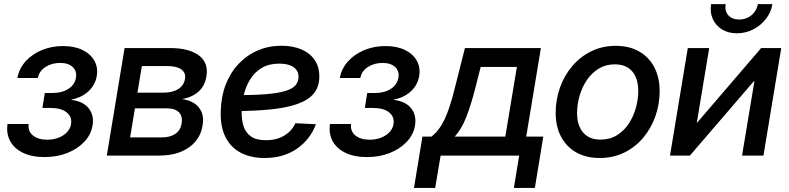

<svg xmlns="http://www.w3.org/2000/svg" viewBox="-20 -756 3834 933"><path d="M196.3 7.3Q134.3 7.3 91.3 -13.7Q48.3 -34.7 29.1 -71Q9.8 -107.4 16.6 -153.3H119.1Q114.7 -118.7 139.9 -97.9Q165 -77.1 209.5 -77.1Q239.7 -77.1 264.6 -86.9Q289.6 -96.7 305.7 -113.8Q321.8 -130.9 325.2 -152.8Q331.1 -188 304.2 -209.7Q277.3 -231.4 225.6 -231.4H186L197.8 -304.2H237.3Q281.7 -304.2 312.7 -324.5Q343.8 -344.7 349.1 -378.4Q354.5 -410.6 333.3 -430.4Q312 -450.2 272 -450.2Q231.9 -450.2 201.2 -430.7Q170.4 -411.1 164.1 -377H64.5Q72.8 -422.9 104.2 -457.8Q135.7 -492.7 183.1 -512.5Q230.5 -532.2 286.6 -532.2Q342.3 -532.2 381.3 -512.9Q420.4 -493.7 438.7 -460.7Q457 -427.7 450.2 -386.7Q442.4 -341.8 408.9 -311.5Q375.5 -281.2 327.6 -272.5V-270.5Q385.3 -263.2 411.6 -229Q438 -194.8 429.7 -146Q422.4 -101.6 389.6 -66.9Q356.9 -32.2 306.9 -12.5Q256.8 7.3 196.3 7.3Z M499 0 585.4 -522.5H806.2Q898.4 -522.5 946.5 -486.6Q994.6 -450.7 982.9 -383.3Q975.1 -337.9 944.3 -310.5Q913.6 -283.2 864.3 -274.4Q898.4 -270.5 923.1 -254.6Q947.8 -238.8 959.5 -211.7Q971.2 -184.6 964.4 -146.5Q957.5 -102.1 930.2 -69.1Q902.8 -36.1 858.4 -18.1Q814 0 754.4 0ZM612.3 -88.4H767.6Q807.1 -88.4 832.3 -105.7Q857.4 -123 862.3 -154.8Q868.7 -190.4 849.9 -210Q831.1 -229.5 791 -229.5H635.7ZM647.9 -305.7H773.9Q818.4 -305.7 845.9 -323Q873.5 -340.3 878.9 -372.6Q883.8 -402.3 861.1 -418.7Q838.4 -435.1 792 -435.1H669.4Z M1265.1 11.7Q1199.7 11.7 1151.1 -13.2Q1102.5 -38.1 1076.4 -88.6Q1050.3 -139.2 1052.7 -215.3Q1054.2 -286.1 1076.7 -344.5Q1099.1 -402.8 1139.2 -445.3Q1179.2 -487.8 1232.4 -510.7Q1285.6 -533.7 1347.7 -533.7Q1401.9 -533.7 1443.4 -516.4Q1484.9 -499 1508.3 -465.6Q1531.7 -432.1 1531.7 -384.3Q1531.7 -335 1505.4 -302.5Q1479 -270 1426.5 -251.2Q1374 -232.4 1295.7 -224.4Q1217.3 -216.3 1112.3 -216.3L1125 -293.5Q1215.8 -293.5 1275.1 -298.6Q1334.5 -303.7 1368.4 -314.5Q1402.3 -325.2 1416.5 -342.3Q1430.7 -359.4 1430.7 -382.8Q1430.7 -412.6 1406.5 -429.7Q1382.3 -446.8 1336.9 -446.8Q1287.1 -446.8 1252.4 -426.3Q1217.8 -405.8 1196.3 -371.3Q1174.8 -336.9 1164.8 -295.4Q1154.8 -253.9 1154.3 -211.4Q1153.8 -174.8 1163.3 -143.6Q1172.9 -112.3 1198.7 -93.5Q1224.6 -74.7 1272.5 -74.7Q1324.7 -74.7 1361.8 -97.4Q1398.9 -120.1 1415.5 -157.2L1515.1 -152.3Q1487.8 -78.6 1422.9 -33.4Q1357.9 11.7 1265.1 11.7Z M1763.2 7.3Q1701.2 7.3 1658.2 -13.7Q1615.2 -34.7 1595.9 -71Q1576.7 -107.4 1583.5 -153.3H1686Q1681.6 -118.7 1706.8 -97.9Q1731.9 -77.1 1776.4 -77.1Q1806.6 -77.1 1831.5 -86.9Q1856.4 -96.7 1872.6 -113.8Q1888.7 -130.9 1892.1 -152.8Q1897.9 -188 1871.1 -209.7Q1844.2 -231.4 1792.5 -231.4H1752.9L1764.6 -304.2H1804.2Q1848.6 -304.2 1879.6 -324.5Q1910.6 -344.7 1916 -378.4Q1921.4 -410.6 1900.1 -430.4Q1878.9 -450.2 1838.9 -450.2Q1798.8 -450.2 1768.1 -430.7Q1737.3 -411.1 1731 -377H1631.3Q1639.6 -422.9 1671.1 -457.8Q1702.6 -492.7 1750 -512.5Q1797.4 -532.2 1853.5 -532.2Q1909.2 -532.2 1948.2 -512.9Q1987.3 -493.7 2005.6 -460.7Q2023.9 -427.7 2017.1 -386.7Q2009.3 -341.8 1975.8 -311.5Q1942.4 -281.2 1894.5 -272.5V-270.5Q1952.1 -263.2 1978.5 -229Q2004.9 -194.8 1996.6 -146Q1989.3 -101.6 1956.5 -66.9Q1923.8 -32.2 1873.8 -12.5Q1823.7 7.3 1763.2 7.3Z M1991.7 157.2 2032.7 -92.3H2076.7Q2096.2 -107.9 2111.6 -127.9Q2127 -147.9 2139.9 -175Q2152.8 -202.1 2165 -239Q2177.2 -275.9 2189.5 -325.7L2239.3 -522.5H2608.4L2537.1 -92.3H2620.1L2579.1 157.2H2477.1L2502.9 0H2121.1L2094.7 157.2ZM2189.9 -92.3H2435.5L2491.7 -430.7H2315.9L2289.1 -325.7Q2268.6 -245.6 2245.8 -187.3Q2223.1 -128.9 2189.9 -92.3Z M2894 11.7Q2827.6 11.7 2779.8 -15.6Q2731.9 -43 2706.1 -92.3Q2680.2 -141.6 2680.2 -207Q2680.2 -270.5 2700.7 -329.1Q2721.2 -387.7 2759.8 -433.6Q2798.3 -479.5 2852.1 -506.3Q2905.8 -533.2 2972.2 -533.2Q3038.6 -533.2 3086.4 -505.6Q3134.3 -478 3159.9 -428.5Q3185.5 -378.9 3185.5 -313Q3185.5 -250 3165 -191.7Q3144.5 -133.3 3106.2 -87.4Q3067.9 -41.5 3014.2 -14.9Q2960.4 11.7 2894 11.7ZM2897.9 -77.6Q2943.4 -77.6 2977.5 -98.6Q3011.7 -119.6 3034.9 -154.5Q3058.1 -189.5 3069.8 -231.2Q3081.5 -272.9 3081.5 -314.5Q3081.5 -354 3068.6 -383.1Q3055.7 -412.1 3030.3 -427.7Q3004.9 -443.4 2967.8 -443.4Q2923.8 -443.4 2889.6 -422.6Q2855.5 -401.9 2832 -367.2Q2808.6 -332.5 2796.4 -290.5Q2784.2 -248.5 2784.2 -205.6Q2784.2 -147 2813.5 -112.3Q2842.8 -77.6 2897.9 -77.6Z M3689.9 0H3585.9L3646 -361.8H3643.6L3332.5 0H3235.8L3322.3 -522.5H3426.3L3366.2 -160.6H3368.2L3678.7 -522.5H3776.4ZM3560.5 -594.2Q3519 -594.2 3488.5 -613Q3458 -631.8 3443.6 -664.1Q3429.2 -696.3 3435.5 -735.8H3506.3Q3500.5 -702.6 3519 -681.9Q3537.6 -661.1 3572.3 -661.1Q3594.7 -661.1 3614 -670.7Q3633.3 -680.2 3646 -697Q3658.7 -713.9 3662.6 -735.8H3733.4Q3727.1 -696.3 3701.9 -664.1Q3676.8 -631.8 3639.9 -613Q3603 -594.2 3560.5 -594.2Z"/></svg>

Font: Inter 28pt Medium
Style: Italic
Weight: 500
Italic angle: -9.3988°
Designer: Rasmus Andersson
Foundry: rsms
Version: Version 4.001;git-66647c0bb